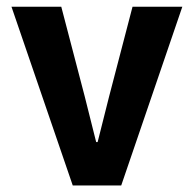

<svg xmlns="http://www.w3.org/2000/svg" viewBox="-20 -566 591 586"><path d="M202 0 15 -545.5H167L238.5 -272L273.5 -132.5H278L313 -271.5L384.5 -545.5H536.5L350 0Z"/></svg>

Font: Spline Sans SemiBold
Style: Regular
Weight: 600
Designer: Eben Sorkin, Mirko Velimirovic
Foundry: Sorkin Type
Version: Version 1.000; ttfautohint (v1.8.3)